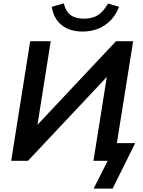

<svg xmlns="http://www.w3.org/2000/svg" viewBox="-20 -948 843 1132"><path d="M532 164 615 0H531L615 -527L631 -517L145 0H46L158 -705H279L196 -181L180 -190L664 -705H765L669 -104H777L644 164ZM467 -762Q415 -762 377 -779.5Q339 -797 315.5 -829.5Q292 -862 285 -908L356 -928Q368 -880 396.5 -859Q425 -838 475 -838Q526 -838 558.5 -859.5Q591 -881 617 -927L682 -908Q664 -860 632 -827.5Q600 -795 558 -778.5Q516 -762 467 -762Z"/></svg>

Font: Nunito Sans 10pt
Style: Bold Italic
Weight: 700
Italic angle: -9°
Designer: Vernon Adams
Foundry: Vernon Adams
Version: Version 3.101;gftools[0.9.27]